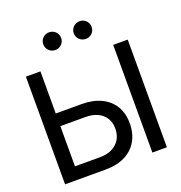

<svg xmlns="http://www.w3.org/2000/svg" viewBox="-162 -1081 1151 1219"><g transform="rotate(-20 413.5 -471.0)"><path d="M139.6 -442.9H341.3Q418.5 -442.9 473.6 -416.3Q528.8 -389.6 558.3 -340.8Q587.9 -292 587.9 -225.1Q587.9 -155.8 558.6 -105.2Q529.3 -54.7 474.6 -27.3Q419.9 0 343.3 0H69.3V-727.5H167.5V-85.9H336.4Q407.2 -85.9 448.7 -123.5Q490.2 -161.1 490.2 -225.1Q490.2 -265.6 471.4 -295.4Q452.6 -325.2 418.2 -341.3Q383.8 -357.4 336.4 -357.4H139.6ZM757.3 -727.5V0H659.2V-727.5ZM509.8 -822.3Q484.4 -822.3 466.8 -839.8Q449.2 -857.4 449.2 -882.3Q449.2 -907.2 467 -924.6Q484.9 -941.9 509.8 -941.9Q534.7 -941.9 552.2 -924.6Q569.8 -907.2 569.8 -882.3Q569.8 -857.4 552.5 -839.8Q535.2 -822.3 509.8 -822.3ZM303.2 -822.3Q278.3 -822.3 260.7 -839.8Q243.2 -857.4 243.2 -882.3Q243.2 -907.2 260.7 -924.6Q278.3 -941.9 303.2 -941.9Q328.6 -941.9 346.2 -924.6Q363.8 -907.2 363.8 -882.3Q363.8 -857.4 346.2 -839.8Q328.6 -822.3 303.2 -822.3Z"/></g></svg>

Font: Inter Cardless Display
Style: Regular
Weight: 400
Designer: Rasmus Andersson
Foundry: rsms
Version: Version 4.001;git-9221beed3